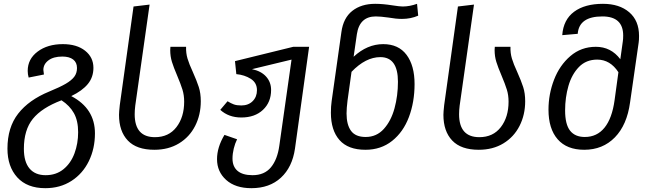

<svg xmlns="http://www.w3.org/2000/svg" viewBox="-20 -771 3405 1005"><path d="M477 -73Q477 7 445 72.5Q413 138 354 176Q295 214 217 214Q122 214 70.5 157.5Q19 101 19 7Q19 -104 75 -176Q131 -248 238 -292Q294 -315 324 -332.5Q354 -350 368.5 -369Q383 -388 383 -415Q383 -444 363 -459.5Q343 -475 306 -475Q260 -475 233.5 -455Q207 -435 207 -405Q207 -399 210 -381L130 -365Q125 -382 125 -400Q125 -462 177 -501Q229 -540 309 -540Q382 -540 425.5 -505.5Q469 -471 469 -416Q469 -367 440 -331.5Q411 -296 353 -268Q477 -203 477 -73ZM389 -79Q389 -139 367 -178.5Q345 -218 302 -246Q199 -207 152 -149Q105 -91 105 8Q105 76 134.5 111Q164 146 219 146Q274 146 312.5 114.5Q351 83 370 31.5Q389 -20 389 -79Z M679 -737 763 -747 688 -218Q685 -194 685 -173Q685 -53 791 -53Q863 -53 903.5 -105.5Q944 -158 944 -239Q944 -273 935 -302Q926 -331 907 -376Q889 -418 880 -447Q871 -476 871 -509L872 -526H954Q953 -493 961.5 -464.5Q970 -436 989 -395Q1010 -348 1020.5 -315.5Q1031 -283 1031 -241Q1031 -170 1001.5 -112Q972 -54 917 -20.5Q862 13 788 13Q695 13 649 -35.5Q603 -84 603 -170Q603 -185 607 -221Z M1598 -526 1524 7Q1510 104 1450.5 159Q1391 214 1296 214Q1212 214 1164 171Q1116 128 1116 62Q1116 0 1155 -65L1221 -42Q1210 -20 1203.5 7Q1197 34 1197 59Q1197 101 1223.5 123.5Q1250 146 1302 146Q1364 146 1398 105Q1432 64 1442 -8L1506 -459L1299 -409Q1347 -399 1373 -370Q1399 -341 1399 -300Q1399 -236 1356.5 -196Q1314 -156 1243 -156Q1177 -156 1133 -196L1171 -241Q1189 -230 1204 -224.5Q1219 -219 1243 -219Q1280 -219 1302.5 -241.5Q1325 -264 1325 -299Q1325 -338 1292.5 -358.5Q1260 -379 1217 -383L1210 -451L1515 -526Z M2150 -331Q2150 -237 2120.5 -158.5Q2091 -80 2032.5 -33.5Q1974 13 1893 13Q1802 13 1757 -38Q1712 -89 1712 -181Q1712 -214 1716 -242L1767 -603Q1777 -677 1824 -714Q1871 -751 1944 -751Q1984 -751 2034 -743Q2072 -737 2088 -737Q2124 -737 2163 -751L2169 -689Q2130 -672 2084 -672Q2053 -672 2014 -679Q1972 -685 1947 -685Q1862 -685 1848 -592L1831 -474Q1902 -540 1986 -540Q2066 -540 2108 -484Q2150 -428 2150 -331ZM2063 -343Q2063 -472 1971 -472Q1894 -472 1820 -395L1799 -244Q1794 -204 1794 -177Q1794 -118 1817.5 -86Q1841 -54 1894 -54Q1951 -54 1989 -96Q2027 -138 2045 -204Q2063 -270 2063 -343Z M2377 -737 2461 -747 2386 -218Q2383 -194 2383 -173Q2383 -53 2489 -53Q2561 -53 2601.5 -105.5Q2642 -158 2642 -239Q2642 -273 2633 -302Q2624 -331 2605 -376Q2587 -418 2578 -447Q2569 -476 2569 -509L2570 -526H2652Q2651 -493 2659.5 -464.5Q2668 -436 2687 -395Q2708 -348 2718.5 -315.5Q2729 -283 2729 -241Q2729 -170 2699.5 -112Q2670 -54 2615 -20.5Q2560 13 2486 13Q2393 13 2347 -35.5Q2301 -84 2301 -170Q2301 -185 2305 -221Z M3325 -583Q3325 -560 3323 -548L3278 -235Q3262 -117 3198.5 -52Q3135 13 3038 13Q2947 13 2899 -42Q2851 -97 2851 -197Q2851 -278 2880 -353.5Q2909 -429 2965.5 -477.5Q3022 -526 3099 -526Q3178 -526 3227 -461L3240 -554Q3242 -565 3242 -585Q3242 -685 3133 -685Q3011 -685 3004 -594L2923 -587Q2929 -668 2985 -709.5Q3041 -751 3136 -751Q3222 -751 3273.5 -707Q3325 -663 3325 -583ZM3197 -247 3217 -393Q3174 -459 3106 -459Q3048 -459 3010.5 -420.5Q2973 -382 2955.5 -321.5Q2938 -261 2938 -193Q2938 -120 2964 -87Q2990 -54 3041 -54Q3105 -54 3144.5 -103Q3184 -152 3197 -247Z"/></svg>

Font: FiraGO Book
Style: Italic
Weight: 350
Italic angle: -8°
Designer: bBox Type GmbH
Foundry: bBox Type GmbH
Version: Version 1.001